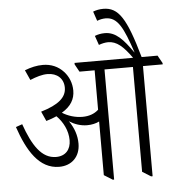

<svg xmlns="http://www.w3.org/2000/svg" viewBox="-59 -948 928 1009"><g transform="rotate(-5 404.5 -443.5)"><path d="M221 -86C287 -86 332 -130 332 -199C332 -241 319 -281 292 -320C320 -302 352 -291 386 -291C410 -291 432 -296 450 -305V-22L495 6H502V-575H652V-22L697 6H705V-575H809V-582L786 -623H702C643 -832 603 -893 523 -893C503 -893 484 -889 469 -883L486 -833C501 -839 516 -842 531 -842C595 -842 623 -782 667 -651H666C616 -722 578 -765 520 -765C499 -765 482 -761 467 -755L484 -706C500 -712 518 -716 533 -716C578 -716 612 -686 657 -623H348V-615L370 -575H450V-367C428 -347 400 -337 365 -337C327 -337 289 -349 259 -368C308 -397 329 -434 329 -479C329 -518 314 -554 290 -580C262 -611 224 -627 181 -627C149 -627 118 -620 85 -607L109 -554C143 -568 173 -577 201 -577C252 -577 286 -546 286 -498C286 -447 245 -411 151 -383L174 -332C195 -338 213 -345 229 -352C263 -318 287 -271 287 -221C287 -172 259 -139 209 -139C133 -139 86 -212 46 -326L12 -314C55 -187 115 -86 221 -86Z"/></g></svg>

Font: Noto Serif Devanagari Condensed Light
Style: Regular
Weight: 300
Width: 3
Designer: Universal Thirst, Indian Type Foundry and the Monotype Design Team
Foundry: Monotype Imaging Inc.
Version: Version 2.004